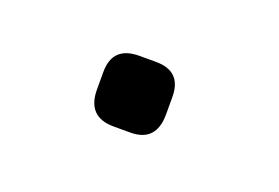

<svg xmlns="http://www.w3.org/2000/svg" viewBox="-33 -549 315 217"><g transform="rotate(20 125.0 -440.5)"><path d="M109 -398Q77 -398 77 -431V-452Q77 -483 109 -483H129Q160 -483 160 -452V-431Q160 -398 129 -398Z"/></g></svg>

Font: Jura Medium
Style: Regular
Weight: 500
Designer: Daniel Johnson, Alexei Vanyashin
Foundry: Daniel Johnson
Version: Version 5.103